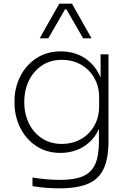

<svg xmlns="http://www.w3.org/2000/svg" viewBox="-20 -821 708 1046"><path d="M157 193V146Q235 159 307 159Q387 159 433 138.5Q479 118 499 72.5Q519 27 519 -52V-119Q492 -58 436.5 -23Q381 12 309 12Q233 12 176.5 -26Q120 -64 89.5 -126.5Q59 -189 59 -261V-271Q59 -341 89.5 -403Q120 -465 177 -503Q234 -541 311 -541Q389 -541 445.5 -502Q502 -463 528 -398V-525H571V-52Q571 43 544.5 99Q518 155 460 180Q402 205 303 205Q226 205 157 193ZM520 -242V-293Q520 -349 494 -395.5Q468 -442 422 -468.5Q376 -495 317 -495Q254 -495 207.5 -463.5Q161 -432 136.5 -380Q112 -328 112 -266Q112 -202 137 -150Q162 -98 208.5 -67.5Q255 -37 316 -37Q375 -37 421.5 -63.5Q468 -90 494 -136.5Q520 -183 520 -242ZM303 -801H372L479 -612H433L342 -770H334L243 -612H196Z"/></svg>

Font: Sora-SIA ExtraLight
Style: Regular
Weight: 200
Designer: Jonathan Barnbrook, Julián Moncada
Foundry: Barnbrook Fonts
Version: Version 2.000